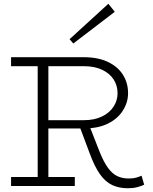

<svg xmlns="http://www.w3.org/2000/svg" viewBox="-20 -991 814 1024"><path d="M222 -306V-350H427Q483 -350 523.5 -369.5Q564 -389 585.5 -422Q607 -455 607 -494Q607 -534 586.5 -566.5Q566 -599 525.5 -618.5Q485 -638 427 -638H39V-686H426Q502 -686 555 -661Q608 -636 635.5 -592.5Q663 -549 663 -494Q663 -445 635.5 -401.5Q608 -358 556 -332Q504 -306 427 -306ZM39 1V-47H379V1ZM181 -28V-659H238V-28ZM662 13Q615 13 578.5 -4Q542 -21 513 -62Q484 -103 458 -174L404 -318L455 -325L511 -182Q533 -127 556 -95.5Q579 -64 606 -51.5Q633 -39 666 -39Q690 -39 706 -43.5Q722 -48 735 -54L749 -6Q735 1 712.5 7Q690 13 662 13ZM371 -759 351 -782 558 -971 592 -928Z"/></svg>

Font: BioRhyme Light
Style: Regular
Weight: 300
Designer: Aoife Mooney
Foundry: Aoife Mooney Type
Version: Version 1.600;gftools[0.9.33]